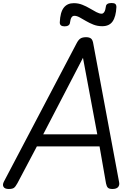

<svg xmlns="http://www.w3.org/2000/svg" viewBox="-38 -1241 878 1275"><path d="M20 14Q-6 14 -14.5 0Q-23 -14 -12 -35L471 -954Q483 -977 496.5 -985.5Q510 -994 534 -994Q555 -994 566.5 -985Q578 -976 582 -948L753 -31Q757 -11 746 1.5Q735 14 709 14Q687 14 678.5 5.5Q670 -3 666 -23L623 -269H207L78 -25Q65 -1 54.5 6.5Q44 14 20 14ZM249 -349H608L513 -857ZM391 -1066Q358 -1066 359 -1093Q362 -1160 385.5 -1190Q409 -1220 452 -1220Q482 -1220 508.5 -1209.5Q535 -1199 558.5 -1185Q582 -1171 602 -1160.5Q622 -1150 637 -1150Q647 -1150 654.5 -1161.5Q662 -1173 665 -1197Q667 -1221 703 -1221Q721 -1221 728 -1214.5Q735 -1208 735 -1194Q732 -1131 710 -1099Q688 -1067 641 -1067Q609 -1067 582.5 -1077.5Q556 -1088 533 -1101.5Q510 -1115 491 -1125.5Q472 -1136 456 -1136Q444 -1136 437 -1125.5Q430 -1115 427 -1092Q426 -1079 416.5 -1072.5Q407 -1066 391 -1066Z"/></svg>

Font: Playwrite DE VA
Style: Regular
Weight: 400
Designer: Veronika Burian, José Scaglione
Foundry: TypeTogether
Version: Version 1.002